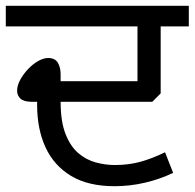

<svg xmlns="http://www.w3.org/2000/svg" viewBox="-27 -642 671 662"><path d="M368 0Q277 0 218 -35.5Q159 -71 130 -134Q101 -197 101 -280V-291H83Q55 -291 43.5 -302Q32 -313 32 -329Q32 -347 42.5 -366.5Q53 -386 69.5 -403.5Q86 -421 104.5 -431.5Q123 -442 139 -442Q163 -442 172.5 -425.5Q182 -409 182 -387V-362H447V-551H-7V-622H624V-551H527V-320L498 -291H182Q182 -223 199 -180Q216 -137 243 -114Q270 -91 303 -82Q336 -73 369 -73Q416 -73 456.5 -84Q497 -95 542 -117L570 -46Q524 -24 472.5 -12Q421 0 368 0Z"/></svg>

Font: hexugurmukhi05
Style: Book
Weight: 400
Designer: Jelle Bosma - Monotype Design Team
Foundry: Monotype Imaging Inc.
Version: Version 2.003